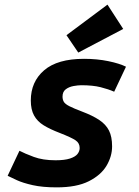

<svg xmlns="http://www.w3.org/2000/svg" viewBox="-20 -794 600 829"><path d="M225 15Q164 15 121.5 5.5Q79 -4 53 -16Q27 -28 13 -35L64 -143Q87 -131 126 -116.5Q165 -102 220 -102Q259 -102 282 -109.5Q305 -117 314.5 -129Q324 -141 324 -155Q324 -176 306.5 -188Q289 -200 238 -220Q196 -236 168.5 -253Q141 -270 127 -295.5Q113 -321 113 -360Q113 -441 170.5 -490.5Q228 -540 343 -540Q399 -540 447.5 -530Q496 -520 524 -506L473 -398Q448 -409 414.5 -417.5Q381 -426 331 -426Q317 -426 297.5 -422.5Q278 -419 264 -408.5Q250 -398 250 -377Q250 -364 255.5 -354.5Q261 -345 279.5 -335.5Q298 -326 335 -312Q380 -295 408.5 -276Q437 -257 450.5 -230.5Q464 -204 464 -162Q464 -119 440 -78.5Q416 -38 363.5 -11.5Q311 15 225 15ZM318 -567 267 -642 444 -774 512 -669Z"/></svg>

Font: Ubuntu Sans Mono
Style: Bold Italic
Weight: 700
Italic angle: -13.5°
Monospace: yes
Designer: Dalton Maag Ltd
Foundry: Dalton Maag Ltd
Version: Version 1.006